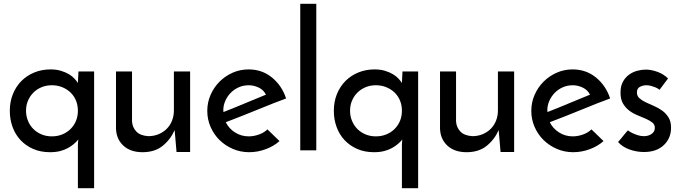

<svg xmlns="http://www.w3.org/2000/svg" viewBox="-20 -797 3609 1018"><path d="M32 -209Q32 -258 48.5 -298.5Q65 -339 94 -368Q123 -397 162.5 -413Q202 -429 248 -429Q279 -429 303.5 -421.5Q328 -414 345.5 -403.5Q363 -393 375 -380Q387 -367 393 -357Q393 -371 394.5 -388.5Q396 -406 396 -418H479V201H393V-31Q393 -37 394 -44.5Q395 -52 395 -57Q385 -45 371.5 -33.5Q358 -22 340 -12Q322 -2 298.5 4Q275 10 245 10Q195 10 155.5 -7.5Q116 -25 88.5 -54.5Q61 -84 46.5 -124Q32 -164 32 -209ZM128.5 -263.5Q118 -239 118 -210Q118 -181 128.5 -156Q139 -131 157 -113Q175 -95 200 -84.5Q225 -74 255 -74Q285 -74 310.5 -84.5Q336 -95 354.5 -113.5Q373 -132 383 -156.5Q393 -181 393 -210Q393 -239 383 -263.5Q373 -288 354.5 -306Q336 -324 310.5 -334.5Q285 -345 255 -345Q225 -345 200 -334.5Q175 -324 157 -306Q139 -288 128.5 -263.5Z M988 9H916L906 -107Q883 -56 841.5 -23Q800 10 736 10Q672 10 634.5 -24.5Q597 -59 595 -115V-418H680V-153Q682 -122 702.5 -100Q723 -78 766 -75Q796 -75 821 -85.5Q846 -96 864 -114Q882 -132 892 -157Q902 -182 902 -212V-418H988Z M1390 -295Q1378 -320 1352 -332.5Q1326 -345 1299 -345Q1270 -345 1245.5 -334Q1221 -323 1203 -304.5Q1185 -286 1174.5 -262Q1164 -238 1164 -213Q1164 -208 1164.5 -206Q1165 -204 1165 -203Q1191 -213 1221.5 -225.5Q1252 -238 1282 -250.5Q1312 -263 1340 -274.5Q1368 -286 1390 -295ZM1462 -49Q1432 -22 1389 -6Q1346 10 1301 10Q1255 10 1214.5 -7.5Q1174 -25 1144 -54.5Q1114 -84 1096.5 -124Q1079 -164 1079 -209Q1079 -254 1096.5 -294Q1114 -334 1144 -364Q1174 -394 1213.5 -411.5Q1253 -429 1298 -429Q1369 -429 1421.5 -386.5Q1474 -344 1497 -275Q1466 -264 1426 -248Q1386 -232 1343 -214.5Q1300 -197 1257 -180Q1214 -163 1177 -149Q1194 -115 1226.5 -94.5Q1259 -74 1299 -74Q1326 -74 1353.5 -84Q1381 -94 1398 -111Z M1657 0H1572V-777H1657Z M1750 -209Q1750 -258 1766.5 -298.5Q1783 -339 1812 -368Q1841 -397 1880.5 -413Q1920 -429 1966 -429Q1997 -429 2021.5 -421.5Q2046 -414 2063.5 -403.5Q2081 -393 2093 -380Q2105 -367 2111 -357Q2111 -371 2112.5 -388.5Q2114 -406 2114 -418H2197V201H2111V-31Q2111 -37 2112 -44.5Q2113 -52 2113 -57Q2103 -45 2089.5 -33.5Q2076 -22 2058 -12Q2040 -2 2016.5 4Q1993 10 1963 10Q1913 10 1873.5 -7.5Q1834 -25 1806.5 -54.5Q1779 -84 1764.5 -124Q1750 -164 1750 -209ZM1846.5 -263.5Q1836 -239 1836 -210Q1836 -181 1846.5 -156Q1857 -131 1875 -113Q1893 -95 1918 -84.5Q1943 -74 1973 -74Q2003 -74 2028.5 -84.5Q2054 -95 2072.5 -113.5Q2091 -132 2101 -156.5Q2111 -181 2111 -210Q2111 -239 2101 -263.5Q2091 -288 2072.5 -306Q2054 -324 2028.5 -334.5Q2003 -345 1973 -345Q1943 -345 1918 -334.5Q1893 -324 1875 -306Q1857 -288 1846.5 -263.5Z M2706 9H2634L2624 -107Q2601 -56 2559.5 -23Q2518 10 2454 10Q2390 10 2352.5 -24.5Q2315 -59 2313 -115V-418H2398V-153Q2400 -122 2420.5 -100Q2441 -78 2484 -75Q2514 -75 2539 -85.5Q2564 -96 2582 -114Q2600 -132 2610 -157Q2620 -182 2620 -212V-418H2706Z M3108 -295Q3096 -320 3070 -332.5Q3044 -345 3017 -345Q2988 -345 2963.5 -334Q2939 -323 2921 -304.5Q2903 -286 2892.5 -262Q2882 -238 2882 -213Q2882 -208 2882.5 -206Q2883 -204 2883 -203Q2909 -213 2939.5 -225.5Q2970 -238 3000 -250.5Q3030 -263 3058 -274.5Q3086 -286 3108 -295ZM3180 -49Q3150 -22 3107 -6Q3064 10 3019 10Q2973 10 2932.5 -7.5Q2892 -25 2862 -54.5Q2832 -84 2814.5 -124Q2797 -164 2797 -209Q2797 -254 2814.5 -294Q2832 -334 2862 -364Q2892 -394 2931.5 -411.5Q2971 -429 3016 -429Q3087 -429 3139.5 -386.5Q3192 -344 3215 -275Q3184 -264 3144 -248Q3104 -232 3061 -214.5Q3018 -197 2975 -180Q2932 -163 2895 -149Q2912 -115 2944.5 -94.5Q2977 -74 3017 -74Q3044 -74 3071.5 -84Q3099 -94 3116 -111Z M3522 -381 3477 -321Q3476 -322 3470 -326Q3464 -330 3454.5 -334Q3445 -338 3432.5 -341.5Q3420 -345 3407 -345Q3390 -345 3373.5 -337Q3357 -329 3357 -307Q3357 -288 3370.5 -276Q3384 -264 3404 -254.5Q3424 -245 3447.5 -235Q3471 -225 3491 -210.5Q3511 -196 3524.5 -174.5Q3538 -153 3538 -120Q3538 -64 3499.5 -27.5Q3461 9 3394 9Q3355 9 3317.5 -4.5Q3280 -18 3257 -44Q3264 -51 3272.5 -62Q3281 -73 3289.5 -83Q3298 -93 3303.5 -99.5Q3309 -106 3310 -106Q3310 -105 3317.5 -100Q3325 -95 3337 -89.5Q3349 -84 3364 -79.5Q3379 -75 3394 -75Q3418 -75 3435 -87Q3452 -99 3452 -119Q3452 -137 3438.5 -147.5Q3425 -158 3405 -167Q3385 -176 3361 -185.5Q3337 -195 3317 -210Q3297 -225 3283.5 -247.5Q3270 -270 3270 -306Q3270 -340 3282.5 -363Q3295 -386 3314.5 -400.5Q3334 -415 3358 -421.5Q3382 -428 3404 -428Q3433 -428 3466 -416Q3499 -404 3522 -381Z"/></svg>

Font: JosefinSans
Style: SemiBold
Weight: 600
Designer: Santiago Orozco
Foundry: Typemade
Version: Version 1.0 ; ttfautohint (v1.3)